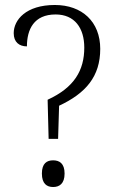

<svg xmlns="http://www.w3.org/2000/svg" viewBox="-20 -744 464 770"><path d="M171 -344 175 -187H213L217 -320C324 -370 382 -437 382 -548C382 -657 309 -724 200 -724C84 -724 35 -664 35 -611C35 -575 57 -558 88 -558C88 -626 116 -686 203 -686C279 -686 318 -632 318 -553C318 -462 278 -393 171 -344ZM193 6C218 6 239 -7 239 -48C239 -89 218 -101 193 -101C168 -101 148 -89 148 -48C148 -7 168 6 193 6Z"/></svg>

Font: Noto Serif Thai SemiCondensed Light
Style: Regular
Weight: 300
Width: 4
Designer: Monotype Design Team
Foundry: Monotype Imaging Inc.
Version: Version 2.002